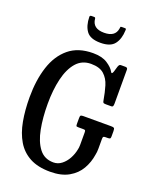

<svg xmlns="http://www.w3.org/2000/svg" viewBox="-176 -1068 938 1176"><g transform="rotate(20 293.0 -480.0)"><path d="M373.5 -378.5H554.5Q569.5 -378.5 574.2 -375Q579 -371.5 579 -355V-320.5Q579 -309.5 575.5 -306.5Q572 -303.5 560 -303.5H546Q534.5 -303.5 531.8 -300Q529 -296.5 529 -285V-222Q529 -208.5 528 -201Q527 -193.5 525 -182Q517.5 -131 492.2 -87Q467 -43 419.2 -15.8Q371.5 11.5 298.5 11.5Q218.5 11.5 165.5 -17Q112.5 -45.5 81.8 -97.2Q51 -149 38 -219.8Q25 -290.5 25 -375Q25 -486.5 53.2 -573.8Q81.5 -661 142 -711.2Q202.5 -761.5 299.5 -761.5Q358 -761.5 393 -738.8Q428 -716 440.5 -692.5Q449 -675.5 457 -700L467 -734Q469.5 -741 473 -745.8Q476.5 -750.5 483.5 -750.5H513Q527.5 -750.5 527.5 -737V-516.5Q527.5 -507.5 525.5 -500.5Q523.5 -493.5 514 -493.5H479.5Q465 -493.5 461.8 -497.5Q458.5 -501.5 457 -512.5Q449 -560 436.5 -601.8Q424 -643.5 395 -669.5Q366 -695.5 310 -695.5Q251 -695.5 214.2 -653Q177.5 -610.5 160.2 -538Q143 -465.5 143 -375Q143 -284.5 157.2 -210.8Q171.5 -137 205.2 -93Q239 -49 298 -49Q327.5 -49 351.2 -67.5Q375 -86 390.8 -114.8Q406.5 -143.5 412.5 -175Q414 -182.5 415 -188.5Q416 -194.5 416 -205V-286.5Q416 -298.5 413.2 -301Q410.5 -303.5 399.5 -303.5H370Q357 -303.5 355.2 -307Q353.5 -310.5 353.5 -323.5V-358.5Q353.5 -371.5 357.2 -375Q361 -378.5 373.5 -378.5ZM318 -836Q252 -836 226.8 -870.2Q201.5 -904.5 200.5 -962.5Q200.5 -972 212 -972H228.5Q237 -972 237.5 -964Q243 -901.5 318 -901.5Q390 -901.5 399 -957.5Q400.5 -964.5 400.5 -968.2Q400.5 -972 409.5 -972H427Q435 -972 436.2 -969.8Q437.5 -967.5 437 -960Q435 -903.5 409 -869.8Q383 -836 318 -836Z"/></g></svg>

Font: Besley* Condensed Medium
Style: Regular
Weight: 500
Width: 3
Designer: Owen Earl
Foundry: indestructible type*
Version: Version 3.000; ttfautohint (v1.8.3)